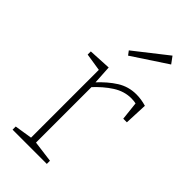

<svg xmlns="http://www.w3.org/2000/svg" viewBox="-242 -842 904 904"><g transform="rotate(45 210.0 -389.5)"><path d="M44 0V-21L139 -36L132 -27V-495L140 -485L44 -500V-521L157 -527L163 -426L158 -429Q201 -476 244 -503Q287 -530 339 -530Q371 -530 405 -520L400 -405H376L365 -506L371 -496Q362 -498 353 -499Q344 -500 335 -500Q288 -500 245 -472.5Q202 -445 160 -399L165 -413V-27L157 -36L272 -21V0ZM182 -631 167 -651 330 -779 355 -745Z"/></g></svg>

Font: Bitter Thin ExtraLight
Style: Regular
Weight: 250
Version: Version 2.002